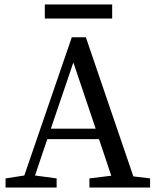

<svg xmlns="http://www.w3.org/2000/svg" viewBox="-20 -841 704 861"><path d="M5 0V-41L89 -54L302 -674H365L578 -50L653 -41V0H381V-41L479 -53L424 -217H192L137 -54L234 -41V0ZM409 -264 309 -561 208 -264ZM181 -758V-821H483V-758Z"/></svg>

Font: Source Serif Pro
Style: Regular
Weight: 400
Designer: Frank Grießhammer
Foundry: Adobe Systems Incorporated
Version: Version 2.000;PS 1.000;hotconv 16.6.51;makeotf.lib2.5.65220